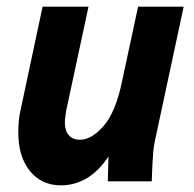

<svg xmlns="http://www.w3.org/2000/svg" viewBox="-20 -545 584 577"><path d="M35 -147Q35 -164 36.5 -181.5Q38 -199 42 -215L108 -525H246L179 -213Q178 -206 176.5 -196Q175 -186 175 -176Q175 -152 187 -138.5Q199 -125 220 -125Q255 -125 291 -166Q327 -207 346 -297L395 -525H532L446 -124Q442 -105 440.5 -88Q439 -71 438 -50L436 0H304L306 -75Q279 -33 242.5 -10.5Q206 12 163 12Q105 12 70 -31Q35 -74 35 -147Z"/></svg>

Font: Radio Canada Condensed
Style: Bold Italic
Weight: 700
Width: 3
Italic angle: -12°
Designer: Charles Daoud, Etienne Aubert Bonn, Alexandre Saumier Demers, Jacques Le Bailly
Foundry: Radio-Canada
Version: Version 2.104; ttfautohint (v1.8.4.7-5d5b);gftools[0.9.28.de